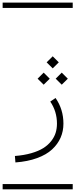

<svg xmlns="http://www.w3.org/2000/svg" viewBox="-20 -990 570 1453"><path d="M401.4 -394.5 447.3 -440.4 493.2 -394.5 447.3 -349.1ZM264.6 -394.5 310.5 -440.4 356.4 -394.5 310.5 -349.1ZM333 -518.1 378.9 -564 424.8 -518.1 378.9 -472.7ZM360.4 -221.2 400.4 -248.5Q460 -162.6 460 -54.2Q460 2.9 438.5 52Q417 101.1 374 140.9Q331.1 180.7 260.3 206.5Q189.5 232.4 96.7 239.3L92.8 190.4Q162.1 185.1 217 169.2Q272 153.3 307.9 130.6Q343.8 107.9 367.4 77.6Q391.1 47.4 401.1 14.9Q411.1 -17.6 411.1 -54.2Q411.1 -147 360.4 -221.2ZM0 402.8H530.3V442.9H0ZM0 -970.2H530.3V-930.2H0Z"/></svg>

Font: AzarMehrMSRS1
Style: Regular
Weight: 1
Designer: Amin Abedi
Version: Version 1.00